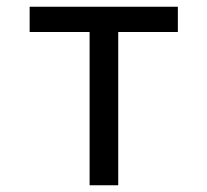

<svg xmlns="http://www.w3.org/2000/svg" viewBox="-20 -550 616 570"><path d="M246 0H331V-455H508V-530H68V-455H246Z"/></svg>

Font: Iosevka Sparkle
Style: Regular
Weight: 400
Designer: Belleve Invis
Foundry: Belleve Invis
Version: Version 4.5.0; ttfautohint (v1.8.3)